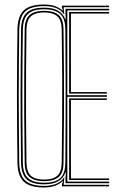

<svg xmlns="http://www.w3.org/2000/svg" viewBox="-20 -825 538 850"><path d="M175.2 5Q112.8 5 85.4 -20.6Q58 -46.2 57.2 -105Q56.2 -191.2 55.6 -263.6Q55 -336 55 -403.2Q55 -470.5 55.6 -541Q56.2 -611.5 57.2 -694Q58 -753.5 85.4 -779.2Q112.8 -805 175.2 -805Q200.5 -805 220.2 -798.9Q240 -792.8 256.2 -779H258.2L254 -792.8V-800H463V-793H262L262.8 -776.2L265 -762.5H262.2Q251.8 -779.8 229.2 -788.9Q206.8 -798 175.2 -798Q117 -798 91.5 -773.9Q66 -749.8 65.2 -694Q64.2 -611.5 63.6 -541Q63 -470.5 63 -403.2Q63 -336 63.6 -263.6Q64.2 -191.2 65.2 -105Q66 -50 91.6 -26Q117.2 -2 175.2 -2Q207.8 -2 230.4 -12Q253 -22 263 -39.5H265L263.2 -25.5L262 -7H463V0H254V-7.2L258.2 -23H256.2Q241.2 -8.2 220.8 -1.6Q200.2 5 175.2 5ZM175.2 -9Q121.5 -9 97.8 -31.4Q74 -53.8 73.2 -105Q72.2 -191.2 71.6 -263.6Q71 -336 71 -403.2Q71 -470.5 71.6 -541Q72.2 -611.5 73.2 -694Q74 -746 97.8 -768.5Q121.5 -791 175.2 -791Q214.5 -791 236.8 -777.9Q259 -764.8 269 -740H271L270 -759.2V-786H463V-779H278V-403.5H453V-396.5H278V-21H463V-14H270V-40.8L272 -62H270Q260.5 -36.2 237.5 -22.6Q214.5 -9 175.2 -9ZM175.2 -16Q224.5 -16 246.6 -36.4Q268.8 -56.8 269.2 -105Q270.2 -199 270.5 -290.9Q270.8 -382.8 270.5 -481.4Q270.2 -580 269.2 -694Q269 -744 245.6 -764Q222.2 -784 175.2 -784Q125.8 -784 103.9 -763.1Q82 -742.2 81.2 -694Q80.2 -611.5 79.6 -541Q79 -470.5 79 -403.2Q79 -336 79.6 -263.6Q80.2 -191.2 81.2 -105Q81.8 -56.8 104.2 -36.4Q126.8 -16 175.2 -16ZM175.2 -23Q133 -23 111.4 -40.8Q89.8 -58.5 89.2 -105Q87.8 -220 87.2 -316.8Q86.8 -413.5 87.4 -504.6Q88 -595.8 89.2 -694Q89.8 -739.5 110.6 -758.2Q131.5 -777 175.2 -777Q219.2 -777 240 -758.2Q260.8 -739.5 261.2 -694Q262.5 -602.5 263.1 -510.2Q263.8 -418 263.4 -318.4Q263 -218.8 261.2 -105Q260.8 -58.5 239.1 -40.8Q217.5 -23 175.2 -23ZM175.2 -30Q214 -30 233.4 -46.6Q252.8 -63.2 253.2 -106Q254.8 -209.2 255.2 -301.6Q255.8 -394 255.4 -488.6Q255 -583.2 253.2 -693Q252.8 -736.2 233.4 -753.1Q214 -770 175.2 -770Q136.8 -770 117.2 -753.1Q97.8 -736.2 97.2 -693Q96 -603 95.4 -511.1Q94.8 -419.2 95.2 -319.6Q95.8 -220 97.2 -106Q97.8 -63.2 117.2 -46.6Q136.8 -30 175.2 -30ZM286 -28V-389.5H453V-382.5H294V-35H463V-28ZM286 -410.5V-772H463V-765H294V-417.5H453V-410.5Z"/></svg>

Font: Big Shoulders Inline Text SC Thin
Style: Regular
Weight: 100
Designer: Patric King
Foundry: XO Type Co
Version: Version 2.002